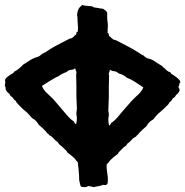

<svg xmlns="http://www.w3.org/2000/svg" viewBox="-25 -770 774 804"><path d="M-2 -404.3C0 -401.4 -1 -399.4 -2 -397.5C1 -389.6 5.9 -382.8 13.7 -377.9C15.6 -373 18.6 -368.2 23.4 -365.2C28.3 -362.3 31.2 -358.4 33.2 -353.5C38.1 -350.6 41 -347.7 42 -345.7L44.9 -339.8C57.6 -327.1 68.4 -314.5 80.1 -305.7C90.8 -296.9 100.6 -286.1 109.4 -275.4C121.1 -269.5 130.9 -259.8 137.7 -247.1C143.6 -242.2 149.4 -237.3 154.3 -232.4L168.9 -217.8C169.9 -214.8 171.9 -211.9 174.8 -210.9C177.7 -210 179.7 -207 180.7 -204.1C187.5 -201.2 194.3 -196.3 199.2 -190.4C204.1 -184.6 209 -179.7 215.8 -175.8L222.7 -166C224.6 -165 227.5 -162.1 231.4 -159.2L252 -139.6C254.9 -136.7 255.9 -133.8 256.8 -131.8C257.8 -130.9 260.7 -128.9 264.6 -126C271.5 -121.1 285.2 -109.4 290 -103.5C293 -99.6 294.9 -96.7 295.9 -95.7L300.8 -90.8L303.7 -62.5C305.7 -46.9 306.6 -31.2 306.6 -15.6L309.6 -2C310.5 2.9 311.5 7.8 314.5 11.7L321.3 12.7C323.2 12.7 325.2 13.7 328.1 13.7C335 13.7 340.8 11.7 345.7 8.8C348.6 9.8 352.5 10.7 356.4 10.7C360.4 11.7 364.3 12.7 367.2 13.7C374 11.7 380.9 10.7 386.7 9.8C393.6 8.8 399.4 6.8 406.2 3.9C415 5.9 419.9 4.9 422.9 2C425.8 -1 426.8 -5.9 426.8 -13.7C426.8 -25.4 425.8 -37.1 423.8 -47.9C421.9 -58.6 420.9 -70.3 421.9 -82L429.7 -89.8C430.7 -90.8 431.6 -93.8 435.5 -97.7C443.4 -105.5 452.1 -113.3 460.9 -120.1C464.8 -123 467.8 -125 468.8 -126C469.7 -127.9 470.7 -130.9 473.6 -133.8L494.1 -154.3C498 -157.2 501 -159.2 502.9 -160.2L509.8 -169.9C516.6 -173.8 521.5 -178.7 526.4 -184.6C531.2 -190.4 538.1 -195.3 544.9 -198.2C545.9 -201.2 547.9 -203.1 550.8 -205.1C553.7 -207 555.7 -209 556.6 -211.9L571.3 -226.6C576.2 -231.4 582 -236.3 587.9 -241.2C594.7 -253.9 604.5 -263.7 616.2 -269.5C625 -280.3 633.8 -292 645.5 -300.8C656.2 -309.6 668 -321.3 680.7 -334L683.6 -339.8C684.6 -341.8 687.5 -344.7 692.4 -347.7C694.3 -352.5 697.3 -357.4 702.1 -360.4C707 -363.3 710 -367.2 711.9 -372.1C719.7 -377 724.6 -383.8 727.5 -391.6C726.6 -397.5 724.6 -402.3 721.7 -406.2C724.6 -409.2 725.6 -412.1 725.6 -415C725.6 -418.9 726.6 -421.9 729.5 -423.8V-429.7C725.6 -440.4 702.1 -455.1 692.4 -460.9C691.4 -463.9 689.5 -466.8 686.5 -467.8C683.6 -468.8 677.7 -470.7 670.9 -477.5C668 -480.5 665 -483.4 662.1 -485.4C659.2 -487.3 656.2 -490.2 654.3 -493.2L638.7 -502.9C633.8 -505.9 627 -509.8 622.1 -513.7C615.2 -518.6 606.4 -522.5 597.7 -524.4C588.9 -526.4 582 -531.2 575.2 -538.1C568.4 -541 562.5 -543.9 556.6 -548.8L539.1 -559.6C533.2 -563.5 527.3 -566.4 520.5 -570.3L502 -580.1C495.1 -584 486.3 -587.9 475.6 -593.8C465.8 -599.6 457 -603.5 449.2 -604.5C446.3 -607.4 444.3 -609.4 442.4 -610.4C440.4 -611.3 438.5 -613.3 437.5 -616.2C433.6 -617.2 431.6 -619.1 430.7 -624C430.7 -628.9 428.7 -631.8 425.8 -632.8V-647.5L426.8 -662.1C426.8 -668.9 425.8 -676.8 424.8 -683.6C423.8 -691.4 423.8 -699.2 423.8 -706.1V-717.8C421.9 -720.7 418.9 -724.6 416 -726.6L406.2 -733.4C399.4 -733.4 392.6 -735.4 386.7 -736.3C380.9 -737.3 374 -738.3 367.2 -739.3C364.3 -742.2 360.4 -744.1 355.5 -744.1C350.6 -744.1 343.8 -745.1 334 -746.1C328.1 -746.1 323.2 -747.1 320.3 -750C303.7 -736.3 300.8 -729.5 297.9 -710C297.9 -709 297.9 -705.1 298.8 -700.2C299.8 -695.3 299.8 -689.5 299.8 -682.6L300.8 -666C300.8 -660.2 301.8 -656.2 301.8 -655.3L300.8 -639.6V-635.7L298.8 -637.7C295.9 -636.7 294.9 -633.8 294.9 -629.9C293.9 -625 292 -623 288.1 -622.1C287.1 -619.1 285.2 -617.2 283.2 -616.2C281.2 -615.2 279.3 -613.3 276.4 -610.4C268.6 -609.4 259.8 -605.5 250 -599.6C239.3 -593.8 230.5 -589.8 223.6 -585.9L205.1 -576.2C198.2 -572.3 192.4 -569.3 186.5 -565.4L168.9 -553.7C163.1 -549.8 157.2 -546.9 150.4 -543.9C143.6 -537.1 136.7 -532.2 127.9 -530.3C119.1 -528.3 111.3 -523.4 103.5 -519.5C97.7 -516.6 91.8 -511.7 86.9 -508.8L71.3 -499C67.4 -493.2 45.9 -474.6 39.1 -472.7C36.1 -471.7 34.2 -469.7 33.2 -466.8C29.3 -463.9 22.5 -459 12.7 -453.1C3.9 -447.3 -2 -441.4 -3.9 -435.5V-429.7C-2.9 -428.7 -2 -427.7 -2.9 -424.8V-421.9L-3.9 -418.9C-3.9 -417 -3.9 -414.1 -4.9 -411.1ZM429.7 -280.3C430.7 -283.2 430.7 -286.1 430.7 -289.1C430.7 -292 430.7 -295.9 429.7 -299.8C428.7 -303.7 428.7 -307.6 428.7 -310.5L430.7 -362.3V-405.3L431.6 -450.2C431.6 -452.1 431.6 -454.1 430.7 -457V-463.9L432.6 -467.8C433.6 -469.7 434.6 -473.6 435.5 -478.5C440.4 -473.6 448.2 -471.7 454.1 -471.7C460.9 -470.7 466.8 -467.8 472.7 -461.9C479.5 -461.9 501 -451.2 504.9 -445.3C517.6 -440.4 530.3 -433.6 541 -426.8L575.2 -404.3C570.3 -393.6 564.5 -383.8 555.7 -376C547.9 -369.1 538.1 -359.4 525.4 -346.7L486.3 -301.8C472.7 -286.1 460.9 -268.6 444.3 -257.8C441.4 -255.9 439.5 -253.9 438.5 -251C437.5 -248 434.6 -245.1 431.6 -244.1C429.7 -252.9 428.7 -260.7 428.7 -269.5C428.7 -273.4 428.7 -277.3 429.7 -280.3ZM184.6 -431.6C196.3 -438.5 208 -446.3 220.7 -451.2C223.6 -455.1 248 -467.8 252.9 -467.8C258.8 -473.6 264.6 -476.6 271.5 -477.5C278.3 -477.5 285.2 -479.5 290 -484.4C291 -479.5 292 -475.6 293 -473.6L294.9 -469.7V-462.9C293.9 -460 293.9 -458 293.9 -456.1L294.9 -411.1V-368.2L296.9 -316.4C296.9 -313.5 296.9 -309.6 295.9 -305.7C294.9 -301.8 294.9 -297.9 294.9 -294.9C294.9 -292 294.9 -288.1 295.9 -285.2C296.9 -282.2 296.9 -279.3 296.9 -275.4C296.9 -266.6 295.9 -258.8 293.9 -250C291 -251 288.1 -252.9 287.1 -255.9C286.1 -258.8 284.2 -261.7 281.2 -263.7C264.6 -274.4 252 -292 239.3 -306.6L200.2 -352.5C187.5 -365.2 177.7 -375 169.9 -381.8C161.1 -389.6 155.3 -399.4 150.4 -410.2Z"/></svg>

Font: Caesar Dressing Cyrillic
Style: Regular
Weight: 400
Designer: Dathan Boardman
Foundry: Open Window
Version: Version 1.00;July 2, 2020;FontCreator 13.0.0.2642 64-bit